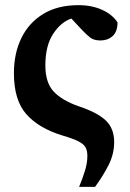

<svg xmlns="http://www.w3.org/2000/svg" viewBox="-20 -519 505 745"><path d="M287 206Q301 172 310 142.5Q319 113 319 86Q319 66 312 53Q305 40 284.5 29.5Q264 19 223 7Q131 -21 82.5 -75.5Q34 -130 34 -235Q34 -312 63 -371.5Q92 -431 148 -465Q204 -499 284 -499Q337 -499 377 -480.5Q417 -462 436 -432Q436 -396 417 -379Q398 -362 370 -362Q345 -362 331 -372.5Q317 -383 299 -402L257 -447Q217 -434 186.5 -388Q156 -342 156 -265Q156 -198 188.5 -163.5Q221 -129 287 -106Q359 -82 391 -51Q423 -20 423 32Q423 78 402 120Q381 162 349 206Z"/></svg>

Font: Source Serif 4
Style: Bold
Weight: 700
Designer: Frank Grießhammer
Foundry: Adobe
Version: Version 4.005;hotconv 1.1.0;makeotfexe 2.6.0